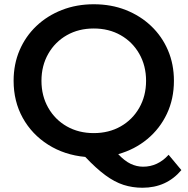

<svg xmlns="http://www.w3.org/2000/svg" viewBox="-20 -730 882 903"><path d="M650 153Q603 153 561 139.5Q519 126 475.5 94Q432 62 381 8Q283 -1 206.5 -49.5Q130 -98 87 -175.5Q44 -253 44 -350Q44 -428 72 -493.5Q100 -559 151 -607.5Q202 -656 271 -683Q340 -710 421 -710Q503 -710 571.5 -683Q640 -656 691 -607.5Q742 -559 770 -493.5Q798 -428 798 -350Q798 -265 765 -195Q732 -125 673 -76Q614 -27 536 -5Q566 27 594.5 40.5Q623 54 653 54Q722 54 773 -2L833 70Q763 153 650 153ZM421 -104Q492 -104 547.5 -135.5Q603 -167 635 -223Q667 -279 667 -350Q667 -421 635 -477Q603 -533 547.5 -564.5Q492 -596 421 -596Q350 -596 294.5 -564.5Q239 -533 207 -477Q175 -421 175 -350Q175 -279 207 -223Q239 -167 294.5 -135.5Q350 -104 421 -104Z"/></svg>

Font: Montserrat SemiBold
Style: Regular
Weight: 600
Designer: Julieta Ulanovsky
Foundry: Julieta Ulanovsky
Version: Version 9.000; ttfautohint (v1.8.4.7-5d5b)